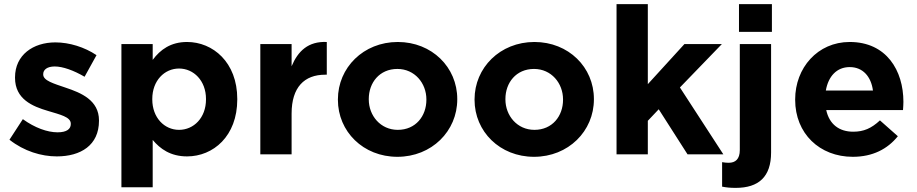

<svg xmlns="http://www.w3.org/2000/svg" viewBox="-20 -750 4455 933"><path d="M256 10C372 10 461 -44 461 -163V-165C461 -263 374 -299 299 -324C241 -344 190 -358 190 -388V-390C190 -411 209 -427 246 -427C285 -427 338 -408 391 -377L449 -482C391 -521 317 -544 249 -544C141 -544 53 -483 53 -374V-372C53 -268 138 -233 213 -211C272 -193 324 -182 324 -149V-147C324 -123 304 -107 260 -107C210 -107 149 -129 91 -171L26 -71C97 -15 181 10 256 10Z M570 -536V160H722V-70C758 -27 808 10 889 10C1016 10 1133 -88 1133 -267V-269C1133 -448 1014 -546 889 -546C810 -546 759 -509 722 -459V-536ZM850 -119C779 -119 720 -178 720 -267V-269C720 -358 779 -417 850 -417C921 -417 981 -358 981 -269V-267C981 -177 921 -119 850 -119Z M1245 -536V0H1397V-198C1397 -326 1459 -387 1560 -387H1568V-546C1478 -550 1428 -502 1397 -428V-536Z M1911 12C2078 12 2202 -113 2202 -267V-269C2202 -423 2079 -546 1913 -546C1746 -546 1622 -421 1622 -267V-265C1622 -111 1745 12 1911 12ZM1913 -119C1829 -119 1772 -188 1772 -267V-269C1772 -348 1824 -415 1911 -415C1995 -415 2052 -346 2052 -267V-265C2052 -186 2000 -119 1913 -119Z M2575 12C2742 12 2866 -113 2866 -267V-269C2866 -423 2743 -546 2577 -546C2410 -546 2286 -421 2286 -267V-265C2286 -111 2409 12 2575 12ZM2577 -119C2493 -119 2436 -188 2436 -267V-269C2436 -348 2488 -415 2575 -415C2659 -415 2716 -346 2716 -267V-265C2716 -186 2664 -119 2577 -119Z M2976 -730V0H3128V-163L3181 -219L3321 0H3495L3284 -325L3488 -536H3306L3128 -341V-730Z M3571 -730V-595H3731V-730ZM3555 163C3667 163 3727 109 3727 -9V-536H3575V-21C3575 24 3553 41 3521 41C3510 41 3501 40 3489 38V157C3510 161 3527 163 3555 163Z M4124 12C4221 12 4293 -26 4343 -88L4256 -165C4214 -126 4177 -110 4126 -110C4058 -110 4010 -146 3995 -215H4368C4369 -229 4370 -243 4370 -255C4370 -407 4288 -546 4109 -546C3953 -546 3844 -420 3844 -267V-265C3844 -101 3963 12 4124 12ZM4222 -310H3993C4005 -379 4046 -424 4109 -424C4173 -424 4213 -378 4222 -310Z"/></svg>

Font: Mission
Style: Bold
Weight: 700
Version: Version 1.000;FEAKit 1.0